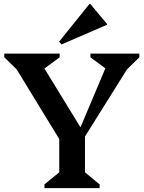

<svg xmlns="http://www.w3.org/2000/svg" viewBox="-20 -965 737 985"><path d="M313 -204 24 -677 83 -592 2 -671V-690H286V-671L156 -575L169 -677L397 -305H390L547 -677L560 -585L444 -671V-690H695V-671L616 -594L674 -677L378 -204ZM208 0V-19L284 -81V-286H416V-81L491 -19V0ZM296 -737 283 -751 439 -945H443L529 -842V-838Z"/></svg>

Font: Platypi Light Medium
Style: Regular
Weight: 500
Version: Version 1.200